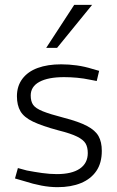

<svg xmlns="http://www.w3.org/2000/svg" viewBox="-20 -767 484 794"><path d="M218 7Q186 7 151.5 0.5Q117 -6 80 -18L42 -29L54 -72L91 -62Q122 -56 154 -51.5Q186 -47 215 -47Q277 -47 310 -69.5Q343 -92 343 -134Q343 -158 334 -173.5Q325 -189 299 -202Q273 -215 221 -228Q154 -246 116.5 -264Q79 -282 64.5 -307Q50 -332 50 -369Q50 -411 72.5 -441Q95 -471 136 -486Q177 -501 233 -501Q265 -501 297.5 -496.5Q330 -492 362 -482L390 -474L380 -432L354 -437Q326 -443 298.5 -445.5Q271 -448 245 -448Q179 -448 143 -428.5Q107 -409 107 -372Q107 -348 117 -333.5Q127 -319 156.5 -307Q186 -295 244 -280Q306 -264 340 -246Q374 -228 387.5 -204Q401 -180 401 -143Q401 -93 378.5 -60Q356 -27 315 -10Q274 7 218 7ZM171 -569 287 -747H361L216 -569Z"/></svg>

Font: REM ExtraLight
Style: Regular
Weight: 250
Designer: Octavio Pardo
Foundry: Ashler Design
Version: Version 1.005;gftools[0.9.28]